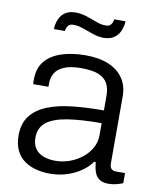

<svg xmlns="http://www.w3.org/2000/svg" viewBox="-83 -783 704 860"><g transform="rotate(10 269.5 -353.5)"><path d="M201 12Q170 12 140 4.5Q110 -3 86.5 -19.5Q63 -36 49 -64Q35 -92 35 -133Q35 -187 61.5 -221.5Q88 -256 136 -275.5Q184 -295 249.5 -302Q315 -309 392 -309V-376Q392 -408 380.5 -430.5Q369 -453 340.5 -465.5Q312 -478 260 -478Q210 -478 181 -465Q152 -452 140.5 -431.5Q129 -411 129 -386V-370H60Q59 -375 59 -380Q59 -385 59 -392Q59 -442 85 -474Q111 -506 159 -522Q207 -538 269 -538Q332 -538 375 -519.5Q418 -501 441 -467Q464 -433 464 -385V-83Q464 -64 471.5 -56.5Q479 -49 492 -49H534V-3Q519 3 502.5 7Q486 11 468 11Q442 11 426.5 0Q411 -11 404.5 -31Q398 -51 396 -75H389Q370 -48 340.5 -28.5Q311 -9 276 1.5Q241 12 201 12ZM216 -49Q249 -49 280 -60Q311 -71 336 -90.5Q361 -110 376.5 -137Q392 -164 392 -197V-251Q299 -251 236.5 -241Q174 -231 142.5 -206Q111 -181 111 -136Q111 -106 124.5 -86.5Q138 -67 162 -58Q186 -49 216 -49ZM108 -629Q109 -654 118 -674.5Q127 -695 145 -707Q163 -719 191 -719Q217 -719 241.5 -711Q266 -703 289 -694Q312 -685 334 -685Q350 -685 357.5 -695Q365 -705 367 -719H418Q417 -694 407.5 -673.5Q398 -653 380 -641Q362 -629 334 -629Q310 -629 285 -637.5Q260 -646 237 -654.5Q214 -663 192 -663Q175 -663 167.5 -653.5Q160 -644 158 -629Z"/></g></svg>

Font: Archivo SemiBold Light
Style: Regular
Weight: 300
Version: Version 2.001